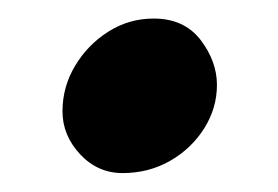

<svg xmlns="http://www.w3.org/2000/svg" viewBox="-20 -315 295 204"><path d="M110.2 -131.1Q83.8 -131.1 65.1 -151.1Q46.4 -171.2 46.4 -196.7Q46.4 -222.9 59.9 -245.3Q73.4 -267.7 95.3 -281.5Q117.1 -295.3 143.3 -295.3Q175.6 -295.3 193.1 -272.6Q210.5 -249.8 210.5 -224.8Q210.5 -200.3 197.1 -178.8Q183.6 -157.3 160.9 -144.2Q138.1 -131.1 110.2 -131.1Z"/></svg>

Font: EB Garamond
Style: Italic
Weight: 400
Italic angle: -17.2°
Designer: Georg Duffner and Octavio Pardo
Foundry: Georg Duffner
Version: Version 1.001